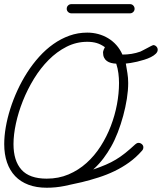

<svg xmlns="http://www.w3.org/2000/svg" viewBox="-20 -880 767 909"><path d="M393.1 -725.6Q419.9 -725.6 445.3 -718.8Q470.7 -711.9 492.4 -698.7Q514.2 -685.5 531.2 -666.3Q548.3 -647 559.6 -621.6Q581.5 -621.6 602.8 -625Q624 -628.4 644.5 -635.7Q647.9 -637.2 657.2 -642.1Q666.5 -647 676.8 -652.3Q687 -657.7 695.3 -662.1Q703.6 -666.5 705.1 -666.5Q713.9 -666.5 720.2 -659.9Q726.6 -653.3 726.6 -644.5Q726.6 -634.3 717.5 -625.5Q708.5 -616.7 694.3 -609.6Q680.2 -602.5 662.8 -597.2Q645.5 -591.8 628.9 -587.9Q612.3 -584 597.9 -581.8Q583.5 -579.6 575.7 -579.1Q579.6 -555.2 583.3 -533.4Q586.9 -511.7 586.9 -486.8Q586.9 -452.1 580.6 -412.1Q574.2 -372.1 563.2 -331.5Q552.2 -291 537.6 -253.2Q522.9 -215.3 505.9 -185.5Q490.2 -157.7 470.5 -131.3Q450.7 -105 427.2 -83Q425.8 -81.5 424.3 -80.6Q422.9 -79.6 421.9 -77.6Q455.6 -89.4 481.2 -100.3Q506.8 -111.3 529.1 -124.8Q551.3 -138.2 573 -155.5Q594.7 -172.9 620.6 -196.8Q624 -199.7 627.7 -201.7Q631.3 -203.6 636.2 -203.6Q644.5 -203.6 651.6 -197.5Q658.7 -191.4 658.7 -182.6Q658.7 -173.3 652.3 -166.5Q624.5 -134.8 591.6 -111.1Q558.6 -87.4 522 -69.8Q485.4 -52.2 446.3 -39.8Q407.2 -27.3 367.7 -17.6Q326.2 -7.8 285.2 0.5Q244.1 8.8 201.2 8.8Q152.3 8.8 114.7 -5.4Q77.1 -19.5 51.8 -46.1Q26.4 -72.8 13.2 -111.1Q0 -149.4 0 -197.8Q0 -235.4 7.3 -277.8Q14.6 -320.3 28.6 -364.5Q42.5 -408.7 62.7 -452.6Q83 -496.6 108.6 -536.6Q134.3 -576.7 165.5 -611.3Q196.8 -646 232.7 -671.4Q268.6 -696.8 308.8 -711.2Q349.1 -725.6 393.1 -725.6ZM530.3 -578.6Q517.6 -579.1 506.1 -582Q494.6 -585 486.1 -591.1Q477.5 -597.2 472.7 -607.2Q467.8 -617.2 467.8 -631.8Q467.8 -636.2 470.9 -644.5Q474.1 -652.8 476.6 -656.7Q456.5 -670.9 437 -676.5Q417.5 -682.1 393.1 -682.1Q341.3 -682.1 295.2 -658.7Q249 -635.3 210.2 -596.2Q171.4 -557.1 140.6 -506.8Q109.9 -456.5 88.4 -402.6Q66.9 -348.6 55.4 -295.4Q43.9 -242.2 43.9 -197.8Q43.9 -118.7 81.8 -76.4Q119.6 -34.2 201.2 -34.2Q257.3 -34.2 304.4 -54.2Q351.6 -74.2 389.6 -108.4Q427.7 -142.6 456.5 -187.7Q485.4 -232.9 504.6 -283.2Q523.9 -333.5 533.7 -385.7Q543.5 -438 543.5 -486.8Q543.5 -510.3 540.5 -533.2Q537.6 -556.2 530.3 -578.6ZM317.9 -816.9Q309.1 -816.9 302.5 -823.2Q295.9 -829.6 295.9 -838.4Q295.9 -847.7 302.2 -854Q308.6 -860.4 317.9 -860.4H595.7Q605 -860.4 611.1 -853.8Q617.2 -847.2 617.2 -838.4Q617.2 -829.6 610.8 -823.2Q604.5 -816.9 595.7 -816.9Z"/></svg>

Font: Helvetia Verbundene
Style: Regular
Weight: 400
Designer: Peter Wiegel, original typeface by Carl Albert Fahrenwaldt 1901
Foundry: Peter Wiegel
Version: Version 2.000